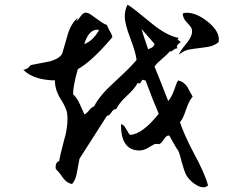

<svg xmlns="http://www.w3.org/2000/svg" viewBox="-20 -763 1040 814"><path d="M843 31Q824 31 802 14.5Q780 -2 769 -22Q761 -38 751 -74Q742 -113 735 -125Q727 -136 718 -152Q709 -168 698 -188Q687 -191 677 -175Q663 -155 656 -152Q649 -154 635 -152Q620 -143 603.5 -134Q587 -125 569 -125Q492 -127 493 -236Q503 -237 513 -219Q526 -195 532 -191Q585 -195 653 -281Q642 -306 628 -341Q614 -376 597 -422Q592 -422 583 -425Q576 -409 570 -409Q569 -409 563 -411Q553 -389 518 -357Q484 -325 473 -301Q461 -301 451 -285Q441 -270 434 -273L317 -90Q316 -86 313.5 -71.5Q311 -57 306 -31Q301 -1 286 17Q264 14 247 -9Q225 -41 217 -45Q212 -74 231 -80Q233 -94 238.5 -116.5Q244 -139 252 -170Q260 -196 263 -218Q266 -240 266 -257Q266 -262 266 -267.5Q266 -273 265 -278Q264 -302 236 -345Q212 -385 213 -422Q121 -424 79 -467Q97 -469 110 -487L192 -503Q239 -517 245 -540L267 -616Q280 -661 307 -685Q309 -685 309 -684Q309 -682 303 -674Q308 -674 321 -693Q334 -712 348 -709Q355 -708 366 -700.5Q377 -693 392 -682Q423 -659 434 -657Q434 -652 445 -632Q457 -612 456 -605Q369 -502 310 -470Q289 -396 290 -363Q305 -350 316.5 -325.5Q328 -301 338 -278Q347 -282 358 -295.5Q369 -309 379 -312Q402 -358 463 -413Q537 -481 559 -509Q556 -539 532 -602Q509 -662 509 -694Q509 -721 521 -743Q532 -737 557.5 -717Q583 -697 624 -663Q686 -612 738 -602Q733 -597 733 -595Q733 -594 738.5 -591Q744 -588 746 -585Q741 -580 735.5 -575.5Q730 -571 730 -565Q730 -563 732 -557Q727 -559 721.5 -555.5Q716 -552 712 -549Q707 -545 706 -545Q702 -545 701 -546Q689 -532 668 -514.5Q647 -497 635 -481Q645 -457 659.5 -420.5Q674 -384 693 -335Q705 -347 716 -375Q722 -392 726.5 -404Q731 -416 735 -422Q758 -418 774 -395Q779 -385 785 -374.5Q791 -364 797 -353Q782 -338 769 -299Q755 -257 743 -245Q750 -223 764.5 -190Q779 -157 802 -113Q848 -29 862 23Q854 31 843 31ZM738 -532Q740 -537 748.5 -550Q757 -563 773 -582Q797 -612 794 -636Q793 -647 773 -667Q754 -687 755 -706Q763 -709 771 -709Q814 -709 862 -670Q914 -628 907 -585Q887 -566 846 -562Q815 -558 797 -555.5Q779 -553 774 -551Q766 -549 757 -544Q748 -539 738 -532ZM608 -554Q626 -562 625 -562Q634 -569 635 -577L580 -640Q581 -635 588 -613.5Q595 -592 608 -554ZM337 -576Q375 -590 400 -636Q397 -637 392 -637Q356 -637 337 -576Z"/></svg>

Font: Yuji Hentaigana Akebono
Style: Regular
Weight: 400
Designer: Kataoka Yuji
Foundry: Kinuta Font Factory
Version: Version 3.002